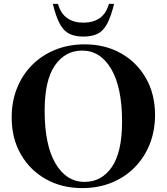

<svg xmlns="http://www.w3.org/2000/svg" viewBox="-20 -955 858 987"><path d="M415 -727Q520 -727 601.8 -681Q683.5 -635 730.2 -553.2Q777 -471.5 777 -364Q777 -281.5 749.2 -212.8Q721.5 -144 671.2 -93.5Q621 -43 552.5 -15.5Q484 12 403 12Q298 12 216 -34Q134 -80 87 -162Q40 -244 40 -351.5Q40 -434 67.8 -502.8Q95.5 -571.5 146 -621.8Q196.5 -672 265 -699.5Q333.5 -727 415 -727ZM415 -20Q502 -20 554.8 -96.2Q607.5 -172.5 607.5 -329.5Q607.5 -505.5 551.8 -600.2Q496 -695 402.5 -695Q315.5 -695 262.5 -619Q209.5 -543 209.5 -385.5Q209.5 -209.5 265.2 -114.8Q321 -20 415 -20ZM409 -838.5Q458.5 -838.5 492 -861.5Q525.5 -884.5 540 -935H566.5Q550.5 -870 531 -833.2Q511.5 -796.5 482.5 -781.8Q453.5 -767 409 -767Q364.5 -767 335.5 -781.8Q306.5 -796.5 287 -833.2Q267.5 -870 251.5 -935H278Q292.5 -884.5 326 -861.5Q359.5 -838.5 409 -838.5Z"/></svg>

Font: Newsreader Display SemiBold
Style: Regular
Weight: 600
Designer: Hugues Gentile
Foundry: Production Type
Version: Version 1.001